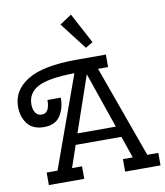

<svg xmlns="http://www.w3.org/2000/svg" viewBox="-101 -1050 971 1133"><g transform="rotate(-10 384.0 -484.0)"><path d="M389 -700H564V-625H504L702 -75H768V0H556V-75H615L570 -206H296L251 -75H311V0H99V-75H164L362 -624Q206 -622 143 -588.5Q80 -555 80 -486Q80 -456 93 -436.5Q106 -417 131 -417Q178 -417 178 -496H258Q258 -431 228 -386.5Q198 -342 131 -342Q64 -342 32 -384Q0 -426 0 -486Q0 -584 93 -642Q186 -700 389 -700ZM433 -605 318 -271H548ZM455 -760 331 -921 402 -968 499 -786Z"/></g></svg>

Font: Cherry Swash
Style: Regular
Weight: 400
Designer: Kasatkina Nataliya
Foundry: Nataliya Kasatkina
Version: Version 1.001